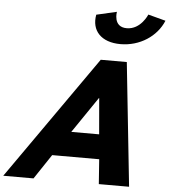

<svg xmlns="http://www.w3.org/2000/svg" viewBox="-98 -1214 1125 1277"><g transform="rotate(5 464.5 -576.0)"><path d="M840 -1152C840 -1152 798.4 -1049 704.4 -1049C610.4 -1049 630 -1152 630 -1152L494.8 -1121C474.9 -1014 542.9 -940 671.9 -940C800.9 -940 912.9 -1014 956.8 -1121ZM724.7 -825H550.7L-28 0H174L284.1 -165H598.1L610 0H812ZM583.3 -330H397.3L560.7 -570H562.7Z"/></g></svg>

Font: Hussar
Style: BdOblThree
Weight: 700
Foundry: Cannot Into Space Fonts
Version: Version 2.00